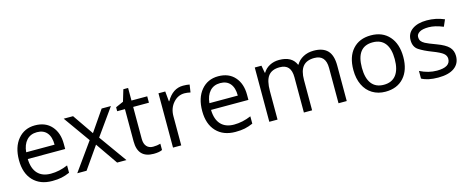

<svg xmlns="http://www.w3.org/2000/svg" viewBox="-36 -1239 4451 1828"><g transform="rotate(-15 2189.0 -324.5)"><path d="M142.1 -318.8H421.9Q421.9 -395.5 387.7 -436.3Q353.5 -477.1 289.6 -477.1Q225.6 -477.1 187.3 -435.1Q148.9 -393.1 142.1 -318.8ZM312 9.8Q193.4 9.8 124.8 -62.5Q56.2 -134.8 56.2 -263.7Q56.2 -392.6 119.9 -468.8Q183.6 -544.9 287.6 -544.9Q391.6 -544.9 450.2 -478.8Q508.8 -412.6 508.8 -304.2V-252.9H140.1Q142.6 -158.7 188 -109.9Q233.4 -61 317.4 -61Q401.4 -61 485.8 -97.2V-24.9Q442.9 -6.3 404.5 1.7Q366.2 9.8 312 9.8Z M755.9 -273.9 569.8 -535.2H662.1L803.2 -330.1L943.8 -535.2H1035.2L849.1 -273.9L1044.9 0H953.1L803.2 -216.8L651.9 0H560.1Z M1156.7 -153.8V-472.2H1080.1V-511.2L1156.7 -544.9L1190.9 -659.2H1237.8V-535.2H1393.1V-472.2H1237.8V-157.2Q1237.8 -108.9 1260.7 -83Q1283.7 -57.1 1323.7 -57.1Q1363.8 -57.1 1397 -66.9V-4.9Q1366.7 9.8 1312 9.8Q1156.7 9.8 1156.7 -153.8Z M1748 -544.9Q1783.7 -544.9 1812 -539.1L1800.8 -463.9Q1767.6 -471.2 1742.2 -471.2Q1677.2 -471.2 1631.1 -418.5Q1585 -365.7 1585 -287.1V0H1503.9V-535.2H1570.8L1580.1 -436H1584Q1646 -544.9 1748 -544.9Z M1948.2 -318.8H2228Q2228 -395.5 2193.8 -436.3Q2159.7 -477.1 2095.7 -477.1Q2031.7 -477.1 1993.4 -435.1Q1955.1 -393.1 1948.2 -318.8ZM2118.2 9.8Q1999.5 9.8 1930.9 -62.5Q1862.3 -134.8 1862.3 -263.7Q1862.3 -392.6 1926 -468.8Q1989.7 -544.9 2093.8 -544.9Q2197.8 -544.9 2256.3 -478.8Q2314.9 -412.6 2314.9 -304.2V-252.9H1946.3Q1948.7 -158.7 1994.1 -109.9Q2039.6 -61 2123.5 -61Q2207.5 -61 2292 -97.2V-24.9Q2249 -6.3 2210.7 1.7Q2172.4 9.8 2118.2 9.8Z M3135.3 -348.1Q3135.3 -476.1 3022.9 -476.1Q2947.3 -476.1 2911.1 -432.6Q2875 -389.2 2875 -298.8V0H2793.9V-348.1Q2793.9 -412.1 2766.6 -444.1Q2739.3 -476.1 2681.2 -476.1Q2605 -476.1 2569.6 -430.4Q2534.2 -384.8 2534.2 -280.8V0H2453.1V-535.2H2519L2532.2 -461.9H2536.1Q2559.1 -501 2600.8 -522.9Q2642.6 -544.9 2694.3 -544.9Q2819.8 -544.9 2858.4 -454.1H2862.3Q2886.2 -496.1 2931.6 -520.5Q2977.1 -544.9 3035.2 -544.9Q3126 -544.9 3171.1 -498.3Q3216.3 -451.7 3216.3 -349.1V0H3135.3Z M3598.1 -476.1Q3437.5 -476.1 3437.5 -268.1Q3437.5 -165.5 3478.5 -111.8Q3519.5 -58.1 3599.1 -58.1Q3678.7 -58.1 3720 -111.6Q3761.2 -165 3761.2 -267.6Q3761.2 -370.1 3720 -423.1Q3678.7 -476.1 3598.1 -476.1ZM3597.2 9.8Q3525.4 9.8 3469.7 -23.9Q3414.1 -57.6 3383.8 -120.6Q3353.5 -183.6 3353.5 -268.1Q3353.5 -398.9 3418.9 -471.9Q3484.4 -544.9 3598.6 -544.9Q3712.9 -544.9 3779.1 -470.2Q3845.2 -395.5 3845.2 -266.6Q3845.2 -137.7 3779.3 -64Q3713.4 9.8 3597.2 9.8Z M4254.4 -139.2Q4254.4 -170.4 4227.3 -192.6Q4200.2 -214.8 4123.5 -244.1Q4046.9 -273.4 4000 -304.2Q3953.1 -335 3953.1 -401.9Q3953.1 -469.2 4006.3 -507.1Q4059.6 -544.9 4149.4 -544.9Q4239.3 -544.9 4321.3 -509.8L4292.5 -443.8Q4211.9 -477.1 4150.4 -477.1Q4088.9 -477.1 4059.6 -458.7Q4030.3 -440.4 4030.3 -414.1Q4030.3 -387.7 4041.3 -372.6Q4052.2 -357.4 4076.9 -343.8Q4101.6 -330.1 4183.6 -299.8Q4265.6 -269.5 4299.1 -234.4Q4332.5 -199.2 4332.5 -146Q4332.5 -71.3 4276.9 -30.8Q4221.2 9.8 4117.7 9.8Q4014.2 9.8 3954.6 -23.9V-99.1Q4037.6 -57.1 4122.6 -57.1Q4254.4 -57.1 4254.4 -139.2Z"/></g></svg>

Font: OpenSans
Style: Regular
Weight: 400
Foundry: Ascender Corporation
Version: Version 1.10